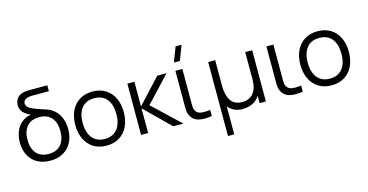

<svg xmlns="http://www.w3.org/2000/svg" viewBox="-96 -1247 3748 1955"><g transform="rotate(-15 1778.0 -270.0)"><path d="M551.5 -250Q551.5 -171.5 520.8 -111.8Q490 -52 432 -18.8Q374 14.5 294.5 14.5Q216 14.5 158.5 -17.8Q101 -50 70.5 -108.5Q40 -167 40 -244.5Q40 -309 61.8 -361.5Q83.5 -414 124.5 -447.5Q165.5 -481 222.5 -490Q173.5 -510.5 145.5 -540.8Q117.5 -571 117.5 -617Q117.5 -658.5 141.8 -690Q166 -721.5 216 -730.5Q230.5 -733.5 243.8 -734.2Q257 -735 275.5 -735H461V-673H292Q262.5 -673 241 -668.5Q217.5 -662.5 203.8 -649Q190 -635.5 190 -614.5Q190 -591.5 209.2 -574.5Q228.5 -557.5 260 -544.5Q291.5 -531.5 352 -511.5Q360.5 -509 377.5 -503Q432.5 -488 471.5 -452.5Q510.5 -417 531 -365Q551.5 -313 551.5 -250ZM469.5 -251.5Q469.5 -341.5 425 -392.5Q380.5 -443.5 296 -443.5Q210.5 -443.5 166.5 -391.5Q122.5 -339.5 122.5 -250Q122.5 -159 167.2 -107.5Q212 -56 296 -56Q380.5 -56 425 -108.2Q469.5 -160.5 469.5 -251.5Z M631.5 -270.5Q631.5 -355 662.5 -419.5Q693.5 -484 751.2 -519.5Q809 -555 887 -555Q966.5 -555 1024.2 -519Q1082 -483 1112.5 -418.5Q1143 -354 1143 -270.5Q1143 -185.5 1112.2 -121Q1081.5 -56.5 1023.8 -20.8Q966 15 887 15Q808 15 750.2 -21.2Q692.5 -57.5 662 -122Q631.5 -186.5 631.5 -270.5ZM1065 -270.5Q1065 -370.5 1019.8 -427.5Q974.5 -484.5 887 -484.5Q799 -484.5 754.2 -426.8Q709.5 -369 709.5 -270.5Q709.5 -205 729.8 -156.5Q750 -108 789.8 -81.8Q829.5 -55.5 887 -55.5Q945.5 -55.5 985.5 -82.2Q1025.5 -109 1045.2 -157.2Q1065 -205.5 1065 -270.5Z M1327 0H1252.5L1253 -540H1327V-280L1568 -540H1666L1413 -270L1699 0H1592L1327 -260Z M1888.5 -780 1829 -625H1766L1825.5 -780ZM1777 -63.5Q1765.5 -85 1762.2 -107.5Q1759 -130 1759 -165V-195.5V-540H1832.5V-198.5V-165Q1832.5 -142 1834.5 -127.8Q1836.5 -113.5 1843.5 -100.5Q1854 -81.5 1870 -72.2Q1886 -63 1908.5 -60.5Q1923 -59 1938.5 -59Q1969 -59 1998 -64.5V0Q1966 7.5 1926.5 7.5Q1901.5 7.5 1882 4.5Q1807.5 -5.5 1777 -63.5Z M2104.5 240V-540H2178.5V-264.5Q2178.5 -169 2216.5 -112.8Q2254.5 -56.5 2335 -56.5Q2412 -56.5 2453.5 -108Q2495 -159.5 2495 -252V-540H2568.5V0H2502.5V-76.5Q2473.5 -32 2426.5 -9.2Q2379.5 13.5 2321 13.5Q2272 13.5 2233.8 -4.5Q2195.5 -22.5 2170.5 -56V240Z M2736.5 -63.5Q2725 -85 2721.8 -107.5Q2718.5 -130 2718.5 -165V-195.5V-540H2792V-198.5V-165Q2792 -142 2794 -127.8Q2796 -113.5 2803 -100.5Q2813.5 -81.5 2829.5 -72.2Q2845.5 -63 2868 -60.5Q2882.5 -59 2898 -59Q2928.5 -59 2957.5 -64.5V0Q2925.5 7.5 2886 7.5Q2861 7.5 2841.5 4.5Q2767 -5.5 2736.5 -63.5Z M3004 -270.5Q3004 -355 3035 -419.5Q3066 -484 3123.8 -519.5Q3181.5 -555 3259.5 -555Q3339 -555 3396.8 -519Q3454.5 -483 3485 -418.5Q3515.5 -354 3515.5 -270.5Q3515.5 -185.5 3484.8 -121Q3454 -56.5 3396.2 -20.8Q3338.5 15 3259.5 15Q3180.5 15 3122.8 -21.2Q3065 -57.5 3034.5 -122Q3004 -186.5 3004 -270.5ZM3437.5 -270.5Q3437.5 -370.5 3392.2 -427.5Q3347 -484.5 3259.5 -484.5Q3171.5 -484.5 3126.8 -426.8Q3082 -369 3082 -270.5Q3082 -205 3102.2 -156.5Q3122.5 -108 3162.2 -81.8Q3202 -55.5 3259.5 -55.5Q3318 -55.5 3358 -82.2Q3398 -109 3417.8 -157.2Q3437.5 -205.5 3437.5 -270.5Z"/></g></svg>

Font: CCSD_manrope
Style: Regular
Weight: 400
Designer: Mikhail Sharanda
Foundry: Mikhail Sharanda
Version: Version 4.503